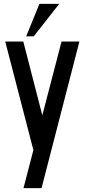

<svg xmlns="http://www.w3.org/2000/svg" viewBox="-20 -754 439 989"><path d="M101 215 152 19 7 -540H100L198 -160L297 -540H389L194 215ZM154 -567H115L183 -734H285Z"/></svg>

Font: Berliner Wand
Style: Regular
Weight: 400
Designer: Peter Wiegel
Foundry: Peter Wiegel
Version: Version 1.000